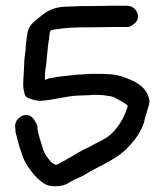

<svg xmlns="http://www.w3.org/2000/svg" viewBox="-20 -654 578 668"><path d="M33 -210 34 -196V-195C41 -168 44 -152 54 -125C63 -93 77 -72 97 -48C104 -40 112 -31 123 -23C129 -18 142 -8 158 -7C161 -6 168 -6 170 -6C195 -6 210 -11 226 -22C241 -31 256 -36 274 -45V-46C318 -73 376 -95 416 -132C441 -157 466 -185 479 -223H480C482 -231 483 -238 485 -246C488 -254 491 -263 493 -272C495 -279 499 -288 500 -300V-302C495 -341 470 -357 447 -371H446C423 -382 389 -396 355 -396C348 -397 337 -397 327 -397H295C286 -396 277 -396 265 -395C253 -395 242 -394 228 -392C208 -390 186 -388 167 -384L148 -381L147 -380C143 -378 141 -378 136 -376V-383C136 -388 137 -395 137 -405C138 -410 139 -417 139 -419L142 -441V-442C142 -448 143 -455 144 -463C146 -483 147 -502 151 -519V-521C151 -525 153 -548 157 -548C161 -550 167 -551 174 -552C205 -557 241 -559 276 -559H299C316 -559 351 -560 368 -560H423C430 -560 436 -563 442 -568C452 -573 460 -584 460 -597C460 -616 443 -634 423 -634H368C351 -634 317 -633 299 -633H275C266 -633 257 -633 244 -632C235 -632 224 -631 216 -631C177 -631 151 -621 126 -601C114 -592 104 -583 96 -576C83 -565 76 -548 74 -530C72 -513 69 -498 69 -479L66 -458C65 -448 64 -438 64 -427C64 -422 63 -415 63 -407C63 -402 62 -397 62 -388C61 -382 61 -373 61 -368C60 -356 61 -344 65 -331C66 -320 73 -313 87 -310C96 -306 107 -304 117 -303H119C170 -306 216 -322 265 -322C274 -322 283 -323 292 -323H293C300 -324 307 -324 315 -324C322 -324 330 -323 338 -323C342 -323 346 -322 350 -321H351C365 -320 379 -316 383 -312C398 -304 415 -296 424 -287V-283C411 -243 395 -216 368 -189C348 -169 314 -157 285 -140C257 -128 234 -111 209 -98L208 -97C197 -93 184 -82 174 -80C166 -84 159 -88 154 -94V-95C143 -108 137 -116 130 -134C123 -159 117 -173 111 -201L110 -215V-216C108 -223 104 -230 100 -235C100 -235 100 -237 96 -241C71 -273 27 -240 33 -210Z"/></svg>

Font: Scribbler
Style: ExBd
Weight: 800
Designer: Mew Too
Foundry: Cannot Into Space Fonts
Version: Version 1.001